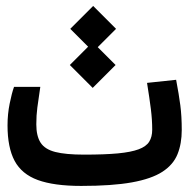

<svg xmlns="http://www.w3.org/2000/svg" viewBox="-20 -612 626 635"><path d="M248.5 2.9Q158.7 2.9 105.2 -16.6Q51.8 -36.1 28.3 -80.1Q4.9 -124 4.9 -197.3Q4.9 -234.9 12 -269.5Q19 -304.2 26.4 -324.7H113.3Q106.9 -281.7 103.5 -256.3Q100.1 -231 100.1 -200.7Q100.1 -162.1 114.3 -140.1Q128.4 -118.2 162.8 -109.4Q197.3 -100.6 258.3 -100.6Q326.2 -100.6 369.9 -104.7Q413.6 -108.9 438.5 -118.2Q463.4 -127.4 473.4 -143.3Q483.4 -159.2 483.4 -183.1Q483.4 -215.8 479 -251Q474.6 -286.1 466.3 -337.9L562.5 -348.1Q571.8 -299.3 576.4 -263.7Q581.1 -228 581.1 -182.1Q581.1 -136.7 567.1 -102.1Q553.2 -67.4 517.1 -43.9Q481 -20.5 416 -8.8Q351.1 2.9 248.5 2.9ZM288.1 -440.9 212.4 -516.6 288.1 -592.3 363.8 -516.6ZM286.6 -321.3 210.9 -397 286.6 -472.7 362.3 -397Z"/></svg>

Font: Cascadia Code
Style: Regular
Weight: 400
Monospace: yes
Designer: Aaron Bell
Foundry: Saja Typeworks
Version: Version 2106.017